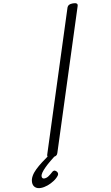

<svg xmlns="http://www.w3.org/2000/svg" viewBox="-219 -1357 973 1690"><g transform="rotate(-10 267.5 -512.5)"><path d="M147 14Q124 14 113.5 7Q103 0 108 -16L509 -1261Q514 -1275 526.5 -1281.5Q539 -1288 561 -1288Q584 -1288 594 -1281Q604 -1274 599 -1258L198 -14Q194 0 182 7Q170 14 147 14ZM2 263Q-30 263 -48 246.5Q-66 230 -66 201Q-66 174 -51 147Q-36 120 -9.5 94.5Q17 69 51.5 42.5Q86 16 125 -11H189V-6Q156 20 126.5 44Q97 68 74.5 90.5Q52 113 39 131.5Q26 150 26 165Q26 175 31.5 180.5Q37 186 47 186Q66 186 84 174.5Q102 163 125 142Q131 135 141.5 133.5Q152 132 163 143Q170 150 172.5 159.5Q175 169 169 179Q153 202 124.5 221Q96 240 63.5 251.5Q31 263 2 263Z"/></g></svg>

Font: Playwrite NL
Style: Regular
Weight: 400
Designer: Veronika Burian, José Scaglione
Foundry: TypeTogether
Version: Version 1.002